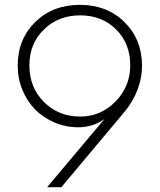

<svg xmlns="http://www.w3.org/2000/svg" viewBox="-20 -784 668 804"><path d="M54.2 -509.8Q54.2 -619.6 127.4 -691.7Q200.7 -763.7 314.5 -763.7Q428.2 -763.7 501.5 -691.2Q574.7 -618.7 574.7 -507.8Q574.7 -457.5 555.7 -407.7Q536.6 -357.9 501.5 -315.9L236.8 0H177.2L418 -286.1Q370.1 -251 308.1 -251Q255.9 -251 209 -270.8Q162.1 -290.5 127.9 -324.7Q93.8 -358.9 74 -407Q54.2 -455.1 54.2 -509.8ZM315.9 -719.7Q224.1 -719.7 163.6 -660.2Q103 -600.6 103 -510.3Q103 -418.5 163.8 -357.2Q224.6 -295.9 315.9 -295.9Q401.9 -295.9 463.6 -358.9Q525.4 -421.9 525.4 -510.3Q525.4 -601.6 466.3 -660.6Q407.2 -719.7 315.9 -719.7Z"/></svg>

Font: Spartan MB Light
Style: Regular
Weight: 300
Designer: Matt Bailey, Mirko Velimirovic
Foundry: Matt Bailey
Version: Version 1.005